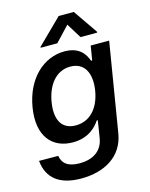

<svg xmlns="http://www.w3.org/2000/svg" viewBox="-141 -856 904 1160"><g transform="rotate(-15 310.5 -276.0)"><path d="M220.9 215.9C365.1 215.9 483.3 150.6 506.4 10.7L598 -545.5H482.6L468 -456.3H460.9C447.4 -492.9 418.3 -552.6 319.6 -552.6C190.7 -552.6 75.6 -451.3 46.5 -275.2C17.4 -98.7 101.2 -8.2 229 -8.2C325.6 -8.2 375.7 -61.1 400.6 -98.7H407.3L390.6 6.4C378.2 90.2 313.6 124.6 235.1 124.6C158.4 124.6 127.5 93 120.7 47.6L0.7 46.9C11.7 159.1 87.7 215.9 220.9 215.9ZM165.8 -275.6C182.5 -377.5 238.6 -454.5 329.9 -454.5C417.6 -454.5 455.3 -382.5 438.2 -275.6C420.5 -167.3 358.7 -102.6 272 -102.6C181.1 -102.6 149.1 -173.3 165.8 -275.6ZM186.8 -610.8H291.2L378.9 -703.8L436.4 -610.8H540.5L541.2 -616.1L436.4 -768.1H342L187.5 -616.1Z"/></g></svg>

Font: Magic Ui Pro Semi Bold
Style: Italic
Weight: 600
Italic angle: -9.39999°
Designer: Stefan Endress, Andreas Faust
Version: Version 1.000;FEAKit 1.0